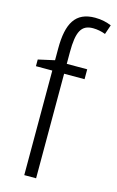

<svg xmlns="http://www.w3.org/2000/svg" viewBox="-119 -814 525 862"><g transform="rotate(15 144.0 -382.5)"><path d="M237 -486V-532H142V-586C142 -682 161 -717 215 -717C234 -717 255 -713 273 -706L288 -750C266 -759 242 -765 212 -765C121 -765 87 -706 87 -588V-534L11 -517V-486H87V0H142V-486Z"/></g></svg>

Font: Noto Sans Arabic Cond Light
Style: Regular
Weight: 300
Width: 3
Designer: Monotype Design Team, Nadine Chahine, Nizar Qandah and Khaled Hosny
Foundry: Monotype Imaging Inc.
Version: Version 2.012